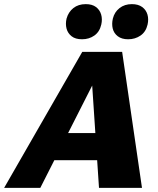

<svg xmlns="http://www.w3.org/2000/svg" viewBox="-51 -909 766 929"><path d="M428 0 391 -556H426L144 0H-31L347 -658H540L636 0ZM111 -134 188 -265H489L525 -134ZM346 -719Q314 -719 295.5 -733.5Q277 -748 271 -770.5Q265 -793 271 -819Q280 -851 304 -870Q328 -889 364 -889Q395 -889 413.5 -875Q432 -861 438.5 -838.5Q445 -816 439 -790Q431 -755 405.5 -737Q380 -719 346 -719ZM569 -719Q538 -719 519 -733.5Q500 -748 494.5 -770.5Q489 -793 495 -819Q503 -851 527.5 -870Q552 -889 587 -889Q618 -889 637 -875Q656 -861 662.5 -838.5Q669 -816 663 -790Q655 -755 629 -737Q603 -719 569 -719Z"/></svg>

Font: Ysabeau Infant Black
Style: Italic
Weight: 900
Italic angle: -12°
Designer: Christian Thalmann (Catharsis Fonts)
Version: Version 2.001;gftools[0.9.30]; featfreeze: ss01,ss02,lnum